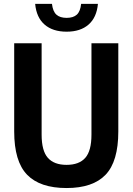

<svg xmlns="http://www.w3.org/2000/svg" viewBox="-20 -964 686 994"><path d="M324.5 9.5Q187 9.5 120.2 -59.5Q53.5 -128.5 53.5 -283.5V-740H195.5V-267Q195.5 -183 227.8 -146.8Q260 -110.5 324.5 -110.5Q389.5 -110.5 421.5 -146.8Q453.5 -183 453.5 -267V-740H592.5V-283.5Q592.5 -128.5 526.8 -59.5Q461 9.5 324.5 9.5ZM325 -800Q253 -800 210.8 -836.8Q168.5 -873.5 162 -944H249Q253.5 -905 272 -888.2Q290.5 -871.5 325 -871.5Q359.5 -871.5 377.8 -888.2Q396 -905 400 -944H487Q480.5 -873.5 438.5 -836.8Q396.5 -800 325 -800Z"/></svg>

Font: Encode Sans Condensed
Style: Bold
Weight: 700
Width: 3
Designer: Multiple Designers
Foundry: Impallari Type
Version: Version 3.000; ttfautohint (v1.8.3) -l 8 -r 50 -G 200 -x 14 